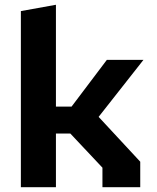

<svg xmlns="http://www.w3.org/2000/svg" viewBox="-20 -785 660 805"><path d="M409.5 0H568V-107L393.5 -295L581.5 -534H428L280 -338H214.5V-765L67.5 -738.5V0H214.5V-225H275L409.5 -82Z"/></svg>

Font: Monaspace Krypton
Style: Bold
Weight: 700
Designer: Riley Cran & the Lettermatic Team
Foundry: Lettermatic
Version: Version 1.200 (Monaspace Krypton)